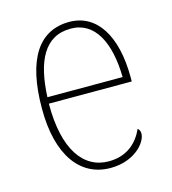

<svg xmlns="http://www.w3.org/2000/svg" viewBox="-88 -615 626 698"><g transform="rotate(-15 224.5 -266.0)"><path d="M244 10C335 10 384 -49 384 -82C384 -93 380 -98 375 -102C354 -55 314 -15 244 -15C149 -15 86 -101 87 -274H399V-290C399 -447 338 -542 235 -542C122 -542 58 -451 58 -262C58 -87 130 10 244 10ZM371 -298H88C94 -432 135 -517 234 -517C325 -517 369 -428 371 -298Z"/></g></svg>

Font: Noto Serif Sinhala SemiCondensed Thin
Style: Regular
Weight: 100
Width: 4
Designer: Jelle Bosma - Monotype Design Team
Foundry: Monotype Imaging Inc.
Version: Version 2.007